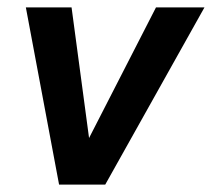

<svg xmlns="http://www.w3.org/2000/svg" viewBox="-20 -500 574 520"><path d="M402.5 -480 221.2 -126.2 173.8 -480H50L140 0H265L533.8 -480Z"/></svg>

Font: Cambay
Style: Bold Italic
Weight: 700
Italic angle: -11°
Designer: Pooja Saxena
Foundry: Pooja Saxena
Version: Version 1.006;PS 001.006;hotconv 1.0.70;makeotf.lib2.5.58329